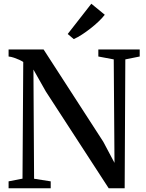

<svg xmlns="http://www.w3.org/2000/svg" viewBox="-20 -1008 780 1028"><path d="M26 0V-37L100.5 -51.5L104.5 -676Q96 -682 82.8 -688Q69.5 -694 54.8 -699Q40 -704 26 -705.5V-743H213.5L533 -249L593 -136L589 -690L506.5 -705.5V-743H728V-705.5L651 -690L647.5 0H562L225.5 -518L159 -635.5L162.5 -51L251.5 -37V0ZM374.5 -799 342.5 -826 469 -988 541 -929Q528 -912 508 -893Q488 -874 465 -856Q442 -838 419 -823Q396 -808 375.5 -799Z"/></svg>

Font: Merriweather 72pt Medium
Style: Regular
Weight: 500
Version: Version 2.100